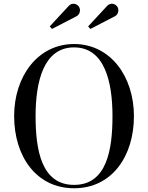

<svg xmlns="http://www.w3.org/2000/svg" viewBox="-20 -995 790 1025"><path d="M594 -908.5C610.5 -917 617 -941 607.5 -957.5C598 -974 571.5 -984.5 551.5 -963L450.5 -854L462.5 -840.5ZM389 -908.5C405.5 -917 412 -941 402.5 -957.5C393 -974 366.5 -984.5 346.5 -963L245.5 -854L257.5 -840.5ZM375.5 10C578.5 10 695 -162 695 -375C695 -588 568.5 -760 375.5 -760C182 -760 55.5 -588 55.5 -375C55.5 -162 172.5 10 375.5 10ZM375.5 -742C539.5 -742 580.5 -556.5 580.5 -375C580.5 -193.5 549.5 -8 375.5 -8C201.5 -8 170 -193.5 170 -375C170 -556.5 211.5 -742 375.5 -742Z"/></svg>

Font: Bodoni* 11
Style: Regular
Weight: 400
Version: Version 2.3